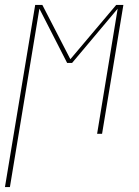

<svg xmlns="http://www.w3.org/2000/svg" viewBox="-40 -540 560 775"><path d="M-20 215 102 -520H131L244 -301L429 -520H458L372 0H352L435 -505L251 -286H231L119 -505L0 215Z"/></svg>

Font: Iosevka Curly Thin
Style: Italic
Weight: 100
Italic angle: -9°
Monospace: yes
Designer: Belleve Invis
Foundry: Belleve Invis
Version: Version 22.1.2; ttfautohint (v1.8.4)